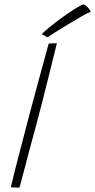

<svg xmlns="http://www.w3.org/2000/svg" viewBox="-20 -858 435 878"><path d="M69 0Q66 0 57.8 -0.2Q49.5 -0.5 41 -1Q32.5 -1.5 29.5 -2Q36.5 -32 46.8 -72.8Q57 -113.5 68.8 -158.5Q80.5 -203.5 91.8 -246.5Q103 -289.5 112 -324.5Q128.5 -387 151.8 -472.5Q175 -558 202.5 -658.5Q205 -659 209.5 -659.2Q214 -659.5 219.5 -659.8Q225 -660 230.2 -660Q235.5 -660 240 -660Q223 -591 206 -522.5Q189 -454 173.8 -394.2Q158.5 -334.5 147 -291.5Q142.5 -275 133.8 -242.8Q125 -210.5 114.8 -171.8Q104.5 -133 94.8 -96.2Q85 -59.5 78 -33.2Q71 -7 69 0ZM362.5 -838Q369 -835.5 375.2 -830Q381.5 -824.5 386.8 -817.8Q392 -811 395 -804.5Q380.5 -799 351.8 -782.5Q323 -766 290.5 -746.2Q258 -726.5 232 -710Q206 -693.5 197 -687.5L171 -702Q181.5 -713.5 206.8 -734Q232 -754.5 262.5 -776.8Q293 -799 320.2 -816.2Q347.5 -833.5 362.5 -838Z"/></svg>

Font: Grandstander Thin Thin
Style: Italic
Weight: 250
Italic angle: -15°
Version: Version 1.200